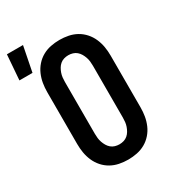

<svg xmlns="http://www.w3.org/2000/svg" viewBox="-245 -927 942 1044"><g transform="rotate(-30 226.0 -405.0)"><path d="M250 8Q222 8 194.5 2.5Q167 -3 143 -16.5Q119 -30 100.5 -51Q82 -72 71 -97.5Q60 -123 55.5 -150Q51 -177 51 -205V-530Q51 -558 55.5 -585Q60 -612 71 -637.5Q82 -663 100.5 -684Q119 -705 143 -718.5Q167 -732 194.5 -737.5Q222 -743 250 -743Q278 -743 305.5 -737.5Q333 -732 357 -718.5Q381 -705 399.5 -684Q418 -663 429 -637.5Q440 -612 444.5 -585Q449 -558 449 -530V-205Q449 -177 444.5 -150Q440 -123 429 -97.5Q418 -72 399.5 -51Q381 -30 357 -16.5Q333 -3 305.5 2.5Q278 8 250 8ZM250 -88Q264 -88 277.5 -92Q291 -96 301.5 -105Q312 -114 319 -126Q326 -138 330.5 -151Q335 -164 336.5 -177.5Q338 -191 338 -205V-530Q338 -544 336.5 -557.5Q335 -571 330.5 -584Q326 -597 319 -609Q312 -621 301.5 -630Q291 -639 277.5 -643Q264 -647 250 -647Q236 -647 222.5 -643Q209 -639 198.5 -630Q188 -621 181 -609Q174 -597 169.5 -584Q165 -571 163.5 -557.5Q162 -544 162 -530V-205Q162 -191 163.5 -177.5Q165 -164 169.5 -151Q174 -138 181 -126Q188 -114 198.5 -105Q209 -96 222.5 -92Q236 -88 250 -88ZM-48 -661 -36 -818H65L34 -661Z"/></g></svg>

Font: Moesevka
Style: Bold
Weight: 700
Monospace: yes
Designer: Belleve Invis
Foundry: Belleve Invis
Version: Version 32.5.0; ttfautohint (v1.8.4)